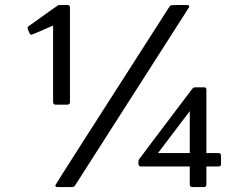

<svg xmlns="http://www.w3.org/2000/svg" viewBox="-20 -754 946 774"><path d="M271 0H212Q203 0 203 -7Q203 -10 663 -727Q666 -731 669 -732.5Q672 -734 734 -734Q743 -734 743 -726Q743 -725 283 -7Q279 0 271 0ZM252 -332H204Q195 -332 194 -342V-651Q110 -614 107 -614Q102 -614 99 -620Q91 -638 91 -641Q91 -645 95 -648Q213 -733 215.5 -733.5Q218 -734 252 -734Q261 -734 262 -725V-342Q262 -333 252 -332ZM803 0H755Q746 0 745 -10V-83H547Q540 -83 538 -92Q538 -107 539 -109.5Q540 -112 755 -396Q760 -402 767 -402H803Q812 -402 812 -393V-137H861Q870 -137 871 -128V-92Q871 -83 861 -83H812V-10Q812 -1 803 0ZM745 -137V-306L617 -137Z"/></svg>

Font: YamahaIndonesia935. App
Style: Regular
Weight: 400
Designer: Dalton Maag Ltd
Foundry: Dalton Maag Ltd
Version: Version 1.002; January 01, 2024; Regular/Italic